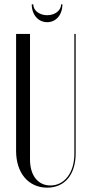

<svg xmlns="http://www.w3.org/2000/svg" viewBox="-20 -855 414 883"><path d="M261 -835C261 -807 233 -785 197 -785C161 -785 133 -807 133 -835H126C126 -787 156 -753 197 -753C238 -753 267 -787 267 -835ZM54 -699V-161C54 -59 111 8 197 8C278 8 328 -52 328 -150V-699H322V-148C322 -60 276 -2 212 -2C154 -2 118 -49 118 -121V-699Z"/></svg>

Font: Moniqa Display
Style: Regular
Weight: 400
Designer: Rajesh Rajput
Foundry: Rajesh Rajput
Version: Version 1.000